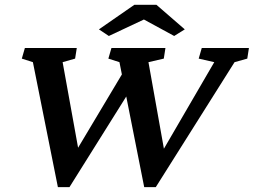

<svg xmlns="http://www.w3.org/2000/svg" viewBox="-20 -772 1051 795"><path d="M521.5 -402.3 267.6 2.9H219.7L116.2 -514.6L70.3 -529.3L83 -573.2H297.9L291 -529.3L239.3 -514.6L311.5 -115.2H276.4L501 -491.2ZM577.1 2.9 474.6 -514.6 428.7 -529.3 441.4 -573.2H665L658.2 -529.3L594.7 -514.6L666 -115.2H634.8L867.2 -514.6L802.7 -529.3L815.4 -573.2H1010.7L1003.9 -529.3L951.2 -514.6L625 2.9ZM745.1 -650.4 701.2 -623 546.9 -707H609.4L430.7 -623L389.6 -650.4L536.1 -752H627.9Z"/></svg>

Font: Crimson Pro SemiBold
Style: Italic
Weight: 600
Italic angle: -12°
Designer: Jacques Le Bailly
Foundry: Baron von Fonthausen
Version: Version 1.003